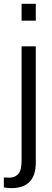

<svg xmlns="http://www.w3.org/2000/svg" viewBox="-41 -827 270 1003"><path d="M146 -719.2H71.8V-807.1H146ZM-21 151.9V100.1Q-15.1 100.1 -8.8 100.3Q-2.4 100.6 1 100.8Q4.4 101.1 5.9 101.1Q48.3 101.1 64 66.4Q67.9 57.6 69.3 45.4Q71.8 25.4 71.8 8.8V-585H146V22Q146 155.8 18.1 155.8Q0 155.8 -21 151.9Z"/></svg>

Font: VL Oswald
Style: Light
Weight: 300
Designer: vernon adams
Foundry: vernon adams
Version: Version ; ttfautohint (v0.92.18-e454-dirty) -l 8 -r 50 -G 20